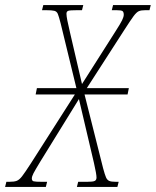

<svg xmlns="http://www.w3.org/2000/svg" viewBox="-70 -734 612 754"><path d="M522 -714 517 -694H501Q484 -694 475 -690Q466 -686 454.5 -670.5Q443 -655 416 -613L271 -388H436L431 -363H262L335 -73Q342 -47 346.5 -37Q351 -27 359 -23.5Q367 -20 386 -20H396L391 0H232L237 -20H272Q295 -20 302 -23.5Q309 -27 309 -37Q309 -50 299 -94L240 -345L88 -99Q68 -66 61.5 -53.5Q55 -41 55 -33Q55 -24 62 -22Q69 -20 96 -20H115L110 0H-50L-45 -20H-34Q-14 -20 -4 -24Q6 -28 16.5 -41.5Q27 -55 51 -92L224 -363H70L75 -388H230L168 -643Q161 -670 157 -679.5Q153 -689 143.5 -691.5Q134 -694 110 -694H95L100 -714H257L252 -694H234Q205 -694 198 -691.5Q191 -689 191 -680Q191 -671 194.5 -653.5Q198 -636 205 -606L252 -404L383 -610Q403 -641 409.5 -654.5Q416 -668 416 -676Q416 -687 411 -690.5Q406 -694 387 -694H369L374 -714Z"/></svg>

Font: Noto Serif CondThin
Style: Italic
Weight: 250
Width: 3
Italic angle: -12°
Designer: Monotype Design Team
Foundry: Monotype Imaging Inc.
Version: Version 1.001